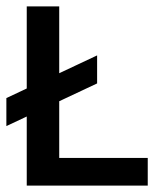

<svg xmlns="http://www.w3.org/2000/svg" viewBox="-21 -583 511 603"><path d="M-1 -187V-275L284 -409V-321ZM63 -5V-563H165V-5ZM63 0V-87H443V0Z"/></svg>

Font: Darker Grotesque
Style: Bold
Weight: 700
Designer: Gabriel Lam
Foundry: TypeRant
Version: Version 1.000;gftools[0.9.28]